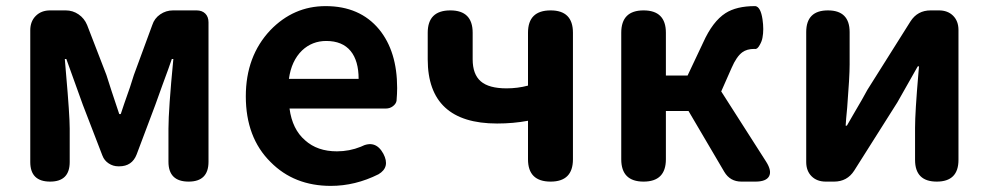

<svg xmlns="http://www.w3.org/2000/svg" viewBox="-20 -594 3233 628"><path d="M144 0Q79 0 79 -64V-495Q79 -524 97 -542Q115 -560 144 -560H195Q218 -560 237 -547Q256 -534 265 -512L328 -349Q334 -331 345 -296Q362 -246 370 -221H375Q379 -232 386 -254Q408 -315 418 -349L478 -512Q485 -534 504 -547Q523 -560 546 -560H578H623Q641 -560 651.5 -549.5Q662 -539 662 -521V-65Q662 0 597 0Q531 0 531 -65V-173Q531 -236 547 -401H542Q533 -374 511 -315Q495 -271 488 -251L427 -89Q412 -50 370 -50H367Q350 -50 335.5 -59.5Q321 -69 315 -85L251 -251Q243 -274 224 -326Q205 -378 197 -401H192Q193 -387 196 -353Q208 -217 208 -173V-64Q208 0 144 0Z M1062 14Q942 14 865 -64Q784 -144 784 -279Q784 -410 864 -495Q940 -574 1045 -574Q1157 -574 1220 -498Q1279 -426 1279 -306Q1279 -288 1277 -264Q1275 -254 1265 -246.5Q1255 -239 1242 -239H1099H927Q936 -171 978 -135Q1018 -99 1082 -99Q1123 -99 1160 -114Q1208 -139 1234 -91Q1257 -47 1218 -24Q1142 14 1062 14ZM925 -336H1039H1153Q1153 -395 1127 -427Q1100 -460 1047 -460Q1001 -460 968 -429Q933 -395 925 -336Z M1781 0Q1707 0 1707 -73V-199Q1659 -190 1606 -190Q1379 -190 1379 -400V-487Q1379 -560 1453 -560Q1526 -560 1526 -487V-400Q1526 -351 1552.5 -328Q1579 -305 1637 -305Q1673 -305 1707 -314V-487Q1707 -560 1781 -560Q1854 -560 1854 -487V-280V-73Q1854 0 1781 0Z M2085 0Q2012 0 2012 -73V-487Q2012 -560 2085 -560Q2158 -560 2158 -487V-347H2229L2280 -455Q2311 -524 2353 -551Q2389 -574 2449 -574Q2450 -574 2451 -574Q2468 -571 2474 -531Q2479 -497 2474 -471Q2472 -459 2465 -447Q2457 -432 2449 -434Q2448 -434 2447 -434Q2423 -434 2408 -423Q2389 -409 2373 -372L2339 -295L2486 -65Q2505 -35 2495.5 -17.5Q2486 0 2451 0H2448H2405Q2368 0 2349 -32L2232 -231H2158V-73Q2158 0 2085 0Z M2681 0Q2652 0 2634.5 -17.5Q2617 -35 2617 -64V-489Q2617 -560 2688 -560Q2759 -560 2759 -489V-383Q2759 -343 2751 -242Q2747 -202 2746 -183H2750Q2756 -193 2769 -216Q2805 -277 2817 -300L2958 -524Q2981 -560 3024 -560H3051Q3080 -560 3097.5 -542.5Q3115 -525 3115 -496V-280V-71Q3115 0 3044 0Q2973 0 2973 -71V-176Q2973 -227 2984 -355Q2985 -370 2986 -377H2982Q2981 -375 2979 -372Q2932 -290 2915 -259L2774 -36Q2751 0 2708 0Z"/></svg>

Font: GenSenRounded JP B
Style: Regular
Weight: 700
Version: Version 1.501;PS 1;hotconv 16.6.51;makeotf.lib2.5.65220